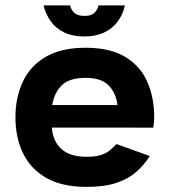

<svg xmlns="http://www.w3.org/2000/svg" viewBox="-20 -693 638 725"><path d="M558.7 -211 175.7 -211.3Q180.3 -158 212.8 -129.5Q245.3 -101 306.3 -101Q341 -101 361.7 -107.8Q382.3 -114.7 395.3 -125.8Q408.3 -137 420 -149L545.7 -103.7Q524.3 -70.3 494.7 -44Q465 -17.7 419.8 -2.5Q374.7 12.7 306.3 12.7Q214.3 12.7 154.8 -21.3Q95.3 -55.3 66.8 -114.7Q38.3 -174 38.3 -250Q38.3 -325 66.2 -384.5Q94 -444 152.5 -478.3Q211 -512.7 303 -512.7Q395.3 -512.7 452.5 -478.3Q509.7 -444 536 -384.5Q562.3 -325 562.3 -250Q562.3 -239.3 561.3 -230.2Q560.3 -221 558.7 -211ZM177 -296.3H423.7Q418.3 -341 390.7 -370Q363 -399 303 -399Q243 -399 214.3 -372Q185.7 -345 177 -296.3ZM298.3 -555.3Q254 -555.3 222.5 -570.5Q191 -585.7 171.8 -612.3Q152.7 -639 144.3 -672.7H244.7Q248 -656.7 260.3 -644.8Q272.7 -633 298.3 -633Q324 -632.3 336.3 -644.5Q348.7 -656.7 352 -672.7H451.7Q444.3 -639 424.8 -612.3Q405.3 -585.7 373.7 -570.5Q342 -555.3 298.3 -555.3Z"/></svg>

Font: Nata Sans
Style: Regular
Weight: 400
Designer: Daniel Uzquiano Cruz
Version: Version 1.001